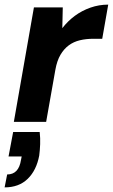

<svg xmlns="http://www.w3.org/2000/svg" viewBox="-39 -528 489 832"><path d="M21 0 108 -496H233L231 -406Q255 -437 285.5 -459.5Q316 -482 353 -495Q390 -508 430 -508L404 -360H366Q334 -360 307 -353.5Q280 -347 259 -331.5Q238 -316 223 -290.5Q208 -265 201 -226L161 0ZM-19 284 -8 228Q17 228 32 212.5Q47 197 52 165L55 150H-2L18 44H133Q136 71 135 97Q134 123 131 146Q119 210 81 247Q43 284 -19 284Z"/></svg>

Font: DM Sans 24pt ExtraBold
Style: Italic
Weight: 800
Italic angle: -10°
Designer: Colophon Foundry, Jonny Pinhorn
Foundry: Colophon Foundry
Version: Version 4.004;gftools[0.9.30]